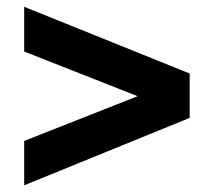

<svg xmlns="http://www.w3.org/2000/svg" viewBox="-20 -641 626 562"><path d="M50.8 -228.5 382.8 -359.4 50.8 -490.2V-621.1L535.2 -425.8V-295.9L50.8 -98.6Z"/></svg>

Font: Min Sans Black
Style: Regular
Weight: 900
Designer: Jinseong-Kim, NotoSansCJK, Nunito
Foundry: Jinseong-Kim
Version: Version 1.000